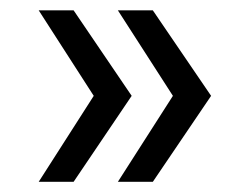

<svg xmlns="http://www.w3.org/2000/svg" viewBox="-20 -443 474 373"><path d="M123 -89.8H55.2L162.1 -256.8L55.2 -422.9H123L235.8 -256.8ZM276.9 -89.8H209L315.9 -256.8L209 -422.9H276.9L390.1 -256.8Z"/></svg>

Font: Montserrat-Arabic Light
Style: Regular
Weight: 300
Designer: Mohamed Gaber
Foundry: Kief Type Foundry
Version: Version 5.008;PS 005.008;hotconv 1.0.88;makeotf.lib2.5.64775